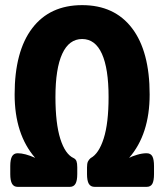

<svg xmlns="http://www.w3.org/2000/svg" viewBox="-20 -728 639 748"><path d="M20 -50V-81Q20 -107 27 -119Q34 -131 49 -131Q77 -131 117 -113Q37 -205 37 -360Q37 -528 105.5 -618Q174 -708 300 -708Q426 -708 494.5 -618Q563 -528 563 -360Q563 -205 483 -113Q494 -119 514 -125Q534 -131 551 -131Q567 -131 573.5 -119Q580 -107 580 -81V-50Q580 -24 573.5 -12Q567 0 551 0H349Q333 0 326 -12Q319 -24 319 -50V-76Q319 -91 322.5 -98.5Q326 -106 333 -112Q365 -129 384 -188.5Q403 -248 403 -350Q403 -461 377 -518.5Q351 -576 300 -576Q249 -576 222.5 -518.5Q196 -461 196 -350Q196 -247 215 -187Q234 -127 267 -112Q275 -108 278 -100Q281 -92 281 -76V-50Q281 -24 274 -12Q267 0 252 0H49Q34 0 27 -12Q20 -24 20 -50Z"/></svg>

Font: Asap Condensed
Style: Bold
Weight: 700
Designer: Pablo Cosgaya
Foundry: Omnibus-Type
Version: Version 1.010; ttfautohint (v1.8)